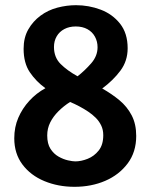

<svg xmlns="http://www.w3.org/2000/svg" viewBox="-20 -715 580 740"><path d="M267 5Q204 5 151 -17Q98 -39 66.5 -81Q35 -123 35 -182Q35 -225 50.5 -261Q66 -297 93 -326.5Q120 -356 155 -375Q119 -401 95 -436.5Q71 -472 71 -527Q71 -570 89 -601.5Q107 -633 136 -654.5Q165 -676 201 -685.5Q237 -695 273 -695Q322 -695 367.5 -678Q413 -661 442.5 -624Q472 -587 472 -529Q472 -480 444 -442.5Q416 -405 374 -374Q411 -353 440.5 -328.5Q470 -304 487.5 -270.5Q505 -237 505 -191Q505 -129 472 -85Q439 -41 385.5 -18Q332 5 267 5ZM270 -93Q293 -93 318 -103Q343 -113 360.5 -135Q378 -157 378 -194Q378 -215 370 -231.5Q362 -248 349 -261Q336 -274 319.5 -285Q303 -296 285 -305.5Q267 -315 250 -322Q225 -306 205 -286Q185 -266 173.5 -243Q162 -220 162 -193Q162 -161 174.5 -141.5Q187 -122 205.5 -111.5Q224 -101 242 -97Q260 -93 270 -93ZM279 -421Q307 -443 331.5 -471Q356 -499 356 -533Q356 -555 346 -573.5Q336 -592 317 -602.5Q298 -613 272 -613Q247 -613 228 -603Q209 -593 198.5 -575Q188 -557 188 -534Q188 -494 213.5 -468.5Q239 -443 279 -421Z"/></svg>

Font: Kreon SemiBold
Style: Regular
Weight: 600
Designer: Julia Petretta
Foundry: Julia Petretta and Eli Heuer
Version: Version 2.002